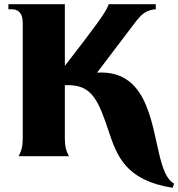

<svg xmlns="http://www.w3.org/2000/svg" viewBox="-20 -742 847 912"><path d="M800 150 807 130C732 90 733 -97 676 -236C638 -332 572 -405 441 -397L618 -630C652 -675 672 -694 720 -698V-722H496C487 -687 429 -612 288 -429V-722H20V-698H36C70 -698 88 -676 88 -634V-84C88 -48 82 -24 68 0H308C294 -24 288 -48 288 -84V-337C299 -338 309 -338 319 -337C419 -331 450 -258 496 -119C535 -3 576 115 800 150Z"/></svg>

Font: Sinistre Bold
Style: Regular
Weight: 900
Designer: Jules Durand
Foundry: Collletttivo
Version: Version 69.420;Glyphs 3.2 (3217)